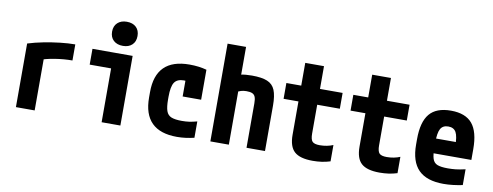

<svg xmlns="http://www.w3.org/2000/svg" viewBox="-63 -1081 3627 1412"><g transform="rotate(10 1750.0 -375.0)"><path d="M94 -475Q148 -492 209.5 -504Q271 -516 332 -523Q393 -530 444 -530V-410Q380 -410 312.5 -399Q245 -388 199 -370L234 -435V0H94Z M734 0V-402H574V-520H874V0ZM790 -580Q746 -580 720 -604Q694 -628 694 -670Q694 -712 720 -736Q746 -760 789 -760Q833 -760 858.5 -736Q884 -712 884 -670Q884 -628 858.5 -604Q833 -580 790 -580Z M1297 10Q1046 10 1046 -240V-280Q1046 -530 1298 -530Q1368 -530 1426 -514V-290H1288V-495L1360 -390Q1342 -398 1320.5 -403Q1299 -408 1277 -408Q1227 -408 1206.5 -377.5Q1186 -347 1186 -270V-250Q1186 -194 1196.5 -164Q1207 -134 1234.5 -123Q1262 -112 1313 -112Q1343 -112 1367.5 -115.5Q1392 -119 1426 -128V-6Q1397 1 1364.5 5.5Q1332 10 1297 10Z M1816 -332Q1816 -363 1809.5 -379.5Q1803 -396 1787.5 -403Q1772 -410 1744 -410Q1722 -410 1703.5 -404.5Q1685 -399 1647 -380L1614 -496Q1649 -515 1682 -522.5Q1715 -530 1764 -530Q1837 -530 1878.5 -513Q1920 -496 1937 -454.5Q1954 -413 1954 -340V0H1816ZM1546 0V-730H1684V0Z M2311 10Q2216 10 2174.5 -27.5Q2133 -65 2133 -153V-402H2022V-520H2133V-690H2273V-520H2442V-402H2273V-187Q2273 -143 2287.5 -127.5Q2302 -112 2343 -112Q2370 -112 2395.5 -117Q2421 -122 2442 -131V-9Q2410 1 2378 5.5Q2346 10 2311 10Z M2811 10Q2716 10 2674.5 -27.5Q2633 -65 2633 -153V-402H2522V-520H2633V-690H2773V-520H2942V-402H2773V-187Q2773 -143 2787.5 -127.5Q2802 -112 2843 -112Q2870 -112 2895.5 -117Q2921 -122 2942 -131V-9Q2910 1 2878 5.5Q2846 10 2811 10Z M3288 10Q3162 10 3101 -51.5Q3040 -113 3040 -240V-280Q3040 -409 3090.5 -469.5Q3141 -530 3250 -530Q3359 -530 3409.5 -469.5Q3460 -409 3460 -280V-199H3108V-309H3350L3326 -274Q3326 -351 3309 -381.5Q3292 -412 3251 -412Q3210 -412 3193 -381.5Q3176 -351 3176 -274V-246Q3176 -188 3185.5 -158.5Q3195 -129 3221.5 -118.5Q3248 -108 3300 -108Q3329 -108 3358 -111Q3387 -114 3430 -124V-6Q3397 1 3360 5.5Q3323 10 3288 10Z"/></g></svg>

Font: M PLUS 1 Code
Style: Bold
Weight: 700
Designer: Coji Morishita
Foundry: UNDERFOREST DESIGN
Version: Version 1.002